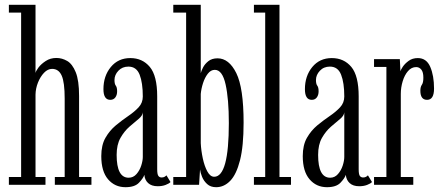

<svg xmlns="http://www.w3.org/2000/svg" viewBox="-20 -770 1845 800"><path d="M17 0V-32.5H68V-717.5H17V-750H128V-465.5Q129 -473.5 140.2 -488.5Q151.5 -503.5 170.8 -516Q190 -528.5 215 -528.5Q238.5 -528.5 260 -516Q281.5 -503.5 295.5 -469.2Q309.5 -435 309.5 -370V-32.5H361V0H208.5V-32.5H249.5V-359Q249.5 -427 237 -455Q224.5 -483 197 -483Q179 -483 163.5 -466.8Q148 -450.5 138.2 -426Q128.5 -401.5 128 -376V-32.5H169.5V0Z M503 10Q458.5 10 430.2 -23Q402 -56 402 -119.5Q402 -165.5 419.5 -196Q437 -226.5 462.8 -247.8Q488.5 -269 514.2 -286.5Q540 -304 557.5 -322.8Q575 -341.5 575 -368Q575 -425 561.8 -458.8Q548.5 -492.5 515 -492.5Q489.5 -492.5 473.2 -475.2Q457 -458 457 -436.5Q457 -420 462.5 -413Q468 -406 468 -389.5Q468 -374 460.5 -364Q453 -354 439.5 -354Q411 -354 411 -398.5Q411 -453.5 441.8 -490.8Q472.5 -528 523 -528Q573.5 -528 604.2 -491.2Q635 -454.5 635 -368V-64.5Q635 -44 639.8 -37.2Q644.5 -30.5 653.5 -30.5Q661 -30.5 666 -33.5Q671 -36.5 673.5 -39.5L690.5 -11.5Q684.5 -5 670 0.5Q655.5 6 637.5 6Q611.5 6 597.2 -7.2Q583 -20.5 581.5 -41.5Q577 -27.5 559.2 -8.8Q541.5 10 503 10ZM516 -29.5Q535.5 -29.5 548.8 -44.8Q562 -60 568.5 -80.2Q575 -100.5 575 -116V-302Q574 -288 557.2 -274.2Q540.5 -260.5 519.2 -242Q498 -223.5 482 -195.5Q466 -167.5 466 -124.5Q466 -29.5 516 -29.5Z M880.5 10Q857.5 10 843.2 -3Q829 -16 822 -33.2Q815 -50.5 813.5 -64L809.5 0H702V-32.5H755.5V-717.5H702V-750H816.5V-465Q818.5 -474 826 -488.8Q833.5 -503.5 848.2 -515.2Q863 -527 886.5 -527Q934 -527 964.5 -465.5Q995 -404 995 -259Q995 -161 980 -102Q965 -43 939.2 -16.5Q913.5 10 880.5 10ZM872.5 -33.5Q933.5 -33.5 933.5 -257Q933.5 -357.5 920 -418.2Q906.5 -479 875 -479Q858.5 -479 846 -463Q833.5 -447 826 -423.8Q818.5 -400.5 816.5 -378.5V-173.5Q818 -142.5 825 -110Q832 -77.5 844 -55.5Q856 -33.5 872.5 -33.5Z M1038 0V-32.5H1085V-717.5H1038V-750H1144.5V-32.5H1192.5V0Z M1342.5 10Q1298 10 1269.8 -23Q1241.5 -56 1241.5 -119.5Q1241.5 -165.5 1259 -196Q1276.5 -226.5 1302.2 -247.8Q1328 -269 1353.8 -286.5Q1379.5 -304 1397 -322.8Q1414.5 -341.5 1414.5 -368Q1414.5 -425 1401.2 -458.8Q1388 -492.5 1354.5 -492.5Q1329 -492.5 1312.8 -475.2Q1296.5 -458 1296.5 -436.5Q1296.5 -420 1302 -413Q1307.5 -406 1307.5 -389.5Q1307.5 -374 1300 -364Q1292.5 -354 1279 -354Q1250.5 -354 1250.5 -398.5Q1250.5 -453.5 1281.2 -490.8Q1312 -528 1362.5 -528Q1413 -528 1443.8 -491.2Q1474.5 -454.5 1474.5 -368V-64.5Q1474.5 -44 1479.2 -37.2Q1484 -30.5 1493 -30.5Q1500.5 -30.5 1505.5 -33.5Q1510.5 -36.5 1513 -39.5L1530 -11.5Q1524 -5 1509.5 0.5Q1495 6 1477 6Q1451 6 1436.8 -7.2Q1422.5 -20.5 1421 -41.5Q1416.5 -27.5 1398.8 -8.8Q1381 10 1342.5 10ZM1355.5 -29.5Q1375 -29.5 1388.2 -44.8Q1401.5 -60 1408 -80.2Q1414.5 -100.5 1414.5 -116V-302Q1413.5 -288 1396.8 -274.2Q1380 -260.5 1358.8 -242Q1337.5 -223.5 1321.5 -195.5Q1305.5 -167.5 1305.5 -124.5Q1305.5 -29.5 1355.5 -29.5Z M1538.5 0V-32.5H1590V-491H1538.5V-523.5H1646L1648.5 -473Q1649.5 -478.5 1658.2 -491.8Q1667 -505 1682.8 -516.5Q1698.5 -528 1721 -528Q1757 -528 1772.8 -491.2Q1788.5 -454.5 1788.5 -401Q1788.5 -354 1759.5 -354Q1731.5 -354 1731.5 -392Q1731.5 -408 1737.8 -416.8Q1744 -425.5 1744 -446.5Q1744 -469.5 1735.5 -480Q1727 -490.5 1714 -490.5Q1694.5 -490.5 1680 -473.8Q1665.5 -457 1657.8 -431.2Q1650 -405.5 1650 -378.5V-32.5H1702V0Z"/></svg>

Font: Imbue 10pt Light
Style: Regular
Weight: 300
Designer: Tyler Finck
Foundry: Etcetera Type Company
Version: Version 1.102; ttfautohint (v1.8.3)